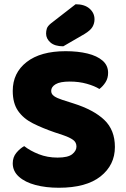

<svg xmlns="http://www.w3.org/2000/svg" viewBox="-20 -866 591 904"><path d="M251 -124Q300 -124 320 -140Q340 -156 340 -176Q340 -196 324 -207.5Q308 -219 279 -229L237 -243Q179 -263 134.5 -285.5Q90 -308 65 -344Q40 -380 40 -438Q40 -523 105.5 -574Q171 -625 289 -625Q347 -625 392 -614Q437 -603 463 -580.5Q489 -558 489 -523Q489 -498 477 -479Q465 -460 448 -447Q426 -461 389 -471.5Q352 -482 308 -482Q263 -482 242 -469.5Q221 -457 221 -438Q221 -423 234.5 -413.5Q248 -404 273 -396L326 -379Q421 -349 471 -301.5Q521 -254 521 -174Q521 -89 453.5 -35.5Q386 18 257 18Q196 18 147 5Q98 -8 69 -34Q40 -60 40 -97Q40 -126 57 -146.5Q74 -167 94 -178Q122 -156 162.5 -140Q203 -124 251 -124ZM220 -756 336 -846Q378 -846 401.5 -825.5Q425 -805 425 -775Q425 -756 415.5 -739.5Q406 -723 378 -706L278 -648Q238 -648 217.5 -666Q197 -684 197 -708Q197 -720 200.5 -731.5Q204 -743 220 -756Z"/></svg>

Font: Baloo Bhaijaan 2 ExtraBold
Style: Regular
Weight: 800
Designer: Sanskriti Dholi, Noopur Datye and Ek Type
Foundry: Ek Type
Version: Version 1.701